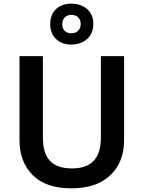

<svg xmlns="http://www.w3.org/2000/svg" viewBox="-20 -1021 787 1051"><path d="M370.6 -776.9C404.8 -776.9 433.6 -787.1 456.5 -807.1C479.5 -827.1 490.7 -855 490.7 -891.1C490.7 -924.8 479.5 -951.7 456.5 -971.7C433.6 -991.2 404.8 -1001 370.6 -1001C335.9 -1001 308.1 -991.2 287.1 -971.7C265.6 -951.7 254.9 -924.3 254.9 -889.6C254.9 -854.5 265.6 -827.1 287.1 -807.1C308.1 -787.1 335.9 -776.9 370.6 -776.9ZM370.6 -838.9C338.9 -838.9 320.8 -857.9 320.8 -889.6C320.8 -920.9 342.8 -939.9 370.6 -939.9C400.4 -939.9 421.9 -920.9 421.9 -889.6C421.9 -857.9 400.4 -838.9 370.6 -838.9ZM659.2 -713.9H532.2V-268.1C532.2 -158.7 484.9 -99.1 374 -99.1C268.6 -99.1 214.8 -149.9 214.8 -267.1V-713.9H86.9V-253.9C86.9 -174.3 110.8 -110.8 159.2 -62.5C207 -14.2 277.3 9.8 370.1 9.8C435.1 9.8 489.3 -2 532.2 -24.9C617.7 -70.8 659.2 -153.8 659.2 -252Z"/></svg>

Font: Noto Reveo Sans
Style: Regular
Weight: 600
Designer: Monotype Design Team
Foundry: Monotype Imaging Inc.
Version: Version 2.007